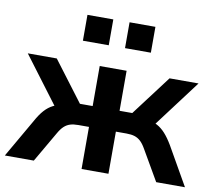

<svg xmlns="http://www.w3.org/2000/svg" viewBox="-79 -815 1023 907"><g transform="rotate(10 432.0 -361.0)"><path d="M0 0 106 -184Q124 -217 142.5 -237.5Q161 -258 183 -269Q205 -280 233 -283L211 -244L23 -494H162L307 -302H368V-494H497V-302H558L703 -494H842L654 -244L632 -283Q660 -280 681.5 -268.5Q703 -257 721.5 -236.5Q740 -216 759 -184L864 0H726L642 -145Q629 -168 616 -180Q603 -192 587 -197Q571 -202 548 -202H497V0H368V-202H317Q294 -202 278 -197Q262 -192 249 -180Q236 -168 223 -145L139 0ZM471 -598V-722H595V-598ZM269 -598V-722H393V-598Z"/></g></svg>

Font: Nunito Sans 10pt
Style: Bold
Weight: 700
Designer: Vernon Adams
Foundry: Vernon Adams
Version: Version 3.101;gftools[0.9.27]